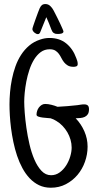

<svg xmlns="http://www.w3.org/2000/svg" viewBox="-20 -879 464 929"><path d="M410.6 -350.6Q410.6 -335 405 -326.4Q399.4 -317.9 390.1 -313.5Q380.9 -309.1 369.4 -308.1Q357.9 -307.1 346.2 -306.6Q372.6 -279.3 388.2 -243.7Q403.8 -208 403.8 -169.9Q403.8 -132.3 391.1 -96.4Q378.4 -60.5 355 -32.7Q331.5 -4.9 298.8 12.2Q266.1 29.3 226.1 29.3Q194.3 29.3 168.9 17.1Q143.6 4.9 123.5 -16.4Q103.5 -37.6 88.4 -65.7Q73.2 -93.8 62.5 -125.7Q51.8 -157.7 44.7 -191.9Q37.6 -226.1 33.4 -258.8Q29.3 -291.5 27.6 -321Q25.9 -350.6 25.9 -374Q25.9 -401.4 28.6 -432.6Q31.2 -463.9 37.6 -495.6Q43.9 -527.3 54.7 -557.6Q65.4 -587.9 82 -613.5Q98.6 -639.2 121.3 -658.4Q144 -677.7 174.3 -687.5Q185.5 -691.4 196.8 -693.4Q208 -695.3 219.2 -695.3Q268.1 -695.3 300.5 -668.9Q333 -642.6 349.1 -597.7Q352.1 -590.8 354 -583.7Q356 -576.7 356 -569.3Q356 -560.5 349.6 -558.1Q343.3 -555.7 336.4 -555.7Q318.8 -555.7 308.1 -562Q297.4 -568.4 290 -577.6Q282.7 -586.9 277.1 -598.1Q271.5 -609.4 264.6 -618.7Q257.8 -627.9 247.6 -634.3Q237.3 -640.6 220.2 -640.6Q195.8 -640.6 177.2 -627Q158.7 -613.3 145 -591.1Q131.3 -568.8 122.1 -540.8Q112.8 -512.7 107.4 -484.6Q102.1 -456.5 99.6 -430.7Q97.2 -404.8 97.2 -386.7Q97.2 -367.7 99.6 -334Q102.1 -300.3 107.7 -260.7Q113.3 -221.2 122.8 -180.4Q132.3 -139.6 146.7 -106.4Q161.1 -73.2 180.9 -52.2Q200.7 -31.2 227.1 -31.2Q250 -31.2 268.6 -44.7Q287.1 -58.1 300 -78.4Q313 -98.6 319.8 -121.8Q326.7 -145 326.7 -165Q326.7 -184.1 321.3 -202.9Q315.9 -221.7 306.2 -238.5Q296.4 -255.4 282.7 -269.8Q269 -284.2 252.4 -293.9Q246.6 -297.9 239.5 -301Q232.4 -304.2 225.1 -306.6Q221.2 -307.1 210 -307.9Q198.7 -308.6 187 -310.1Q175.3 -311.5 166 -314.7Q156.7 -317.9 156.7 -324.2Q156.7 -333 159.7 -342.3Q162.6 -351.6 168.2 -358.9Q173.8 -366.2 181.4 -371.1Q189 -376 198.7 -376Q212.9 -376 229.2 -371.8Q245.6 -367.7 258.3 -362.3Q282.7 -363.8 306.6 -365.5Q330.6 -367.2 354 -370.1Q362.3 -371.1 370.4 -372.6Q378.4 -374 387.2 -374Q398.9 -374 404.8 -368.7Q410.6 -363.3 410.6 -350.6ZM287.1 -726.6Q287.1 -722.7 284.2 -720.2Q281.2 -717.8 277.3 -716.6Q273.4 -715.3 269 -715.1Q264.6 -714.8 261.7 -714.8Q257.3 -714.8 252.2 -715.1Q247.1 -715.3 243.2 -717.8Q236.3 -720.7 233.6 -725.8Q231 -731 228.5 -736.3Q222.7 -752 216.8 -766.6Q210.9 -781.2 204.1 -795.9Q197.3 -778.8 190.4 -762.2Q183.6 -745.6 176.8 -728.5Q175.3 -724.1 173.6 -720.9Q171.9 -717.8 168 -714.8Q167 -713.9 163.1 -713.9Q159.2 -713.9 154.5 -716.1Q149.9 -718.3 146 -721.7Q142.1 -725.1 139.4 -729.5Q136.7 -733.9 136.7 -738.3Q136.7 -741.7 141.4 -755.6Q146 -769.5 152.1 -786.4Q158.2 -803.2 163.8 -818.4Q169.4 -833.5 171.9 -838.9Q176.3 -848.6 182.4 -854Q188.5 -859.4 200.2 -859.4Q213.9 -859.4 224.6 -848.6Q233.4 -839.8 239.3 -828.4Q245.1 -816.9 251 -805.7Q252.9 -801.8 259 -789.8Q265.1 -777.8 271.2 -764.6Q277.3 -751.5 282.2 -740.2Q287.1 -729 287.1 -726.6Z"/></svg>

Font: Just Another Hand
Style: Regular
Weight: 400
Designer: Astigmatic (AOETI)
Foundry: Astigmatic (AOETI)
Version: Version 1.000